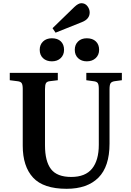

<svg xmlns="http://www.w3.org/2000/svg" viewBox="-20 -1165 820 1199"><path d="M396 14Q251 14 186.5 -56Q122 -126 122 -255V-610Q122 -635 115.5 -645.5Q109 -656 88 -658L41 -664V-710H341V-664L291 -658Q273 -656 267 -645.5Q261 -635 261 -608V-257Q261 -158 298.5 -109Q336 -60 425 -60Q513 -60 555 -112Q597 -164 597 -261V-610Q597 -636 590.5 -646Q584 -656 563 -658L519 -664V-710H741V-664L696 -658Q677 -655 670.5 -645Q664 -635 664 -607V-268Q664 -125 594.5 -55.5Q525 14 396 14ZM327 -961 308 -989 444 -1121Q469 -1145 488 -1145Q512 -1145 526 -1126.5Q540 -1108 540 -1087Q540 -1046 492 -1027ZM522 -782Q489 -782 468 -801.5Q447 -821 447 -854Q447 -886 467.5 -906Q488 -926 522 -926Q558 -926 578.5 -906.5Q599 -887 599 -854Q599 -822 577.5 -802Q556 -782 522 -782ZM304 -782Q270 -782 249 -801.5Q228 -821 228 -854Q228 -886 249 -906Q270 -926 304 -926Q340 -926 360 -906.5Q380 -887 380 -854Q380 -822 359 -802Q338 -782 304 -782Z"/></svg>

Font: Literata 36pt SemiBold
Style: Regular
Weight: 600
Designer: Latin by Veronika Burian and Jose Scaglione. Greek by Irene Vlachou. Cyrillic by Vera Evstafieva.
Foundry: TypeTogether
Version: Version 3.002